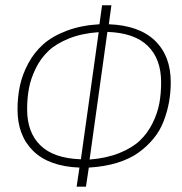

<svg xmlns="http://www.w3.org/2000/svg" viewBox="-20 -702 685 722"><path d="M622.1 -393.1Q622.1 -354.5 615.7 -318.8Q609.4 -283.2 595.9 -247.6Q582.5 -211.9 558.3 -182.1Q534.2 -152.3 501.2 -128.4Q468.3 -104.5 420.4 -89.8Q372.6 -75.2 314 -71.8L303.2 0H268.1L278.8 -71.8Q164.6 -76.2 105.2 -134Q45.9 -191.9 45.9 -290Q45.9 -336.9 54.9 -379.4Q64 -421.9 86.2 -463.4Q108.4 -504.9 142.6 -535.4Q176.8 -565.9 231 -586.4Q285.2 -606.9 354 -610.8L363.8 -682.1H398.9L389.2 -610.8Q503.4 -606.4 562.7 -549.1Q622.1 -491.7 622.1 -393.1ZM316.9 -102.1Q379.9 -106.9 428.2 -126.2Q476.6 -145.5 505.9 -173.3Q535.2 -201.2 553.7 -238.8Q572.3 -276.4 579.1 -313.2Q585.9 -350.1 585.9 -392.1Q585.9 -480.5 535.6 -529.5Q485.4 -578.6 383.8 -582ZM284.2 -103 351.1 -581.1Q288.1 -576.7 239.7 -557.4Q191.4 -538.1 162.1 -510.3Q132.8 -482.4 114.3 -444.6Q95.7 -406.7 88.9 -369.9Q82 -333 82 -291Q82 -203.6 132.3 -155Q182.6 -106.4 284.2 -103Z"/></svg>

Font: Fira Sans Compressed UltraLight
Style: Italic
Weight: 200
Width: 3
Italic angle: -8°
Designer: Carrois Corporate & Edenspiekermann AG
Foundry: Carrois Corporate GbR & Edenspiekermann AG
Version: Version 4.203;PS 004.203;hotconv 1.0.88;makeotf.lib2.5.64775